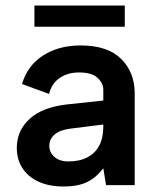

<svg xmlns="http://www.w3.org/2000/svg" viewBox="-20 -672 567 697"><path d="M105 -652H433V-575H105ZM365 0 355 -61Q331 -29 298 -12Q265 5 210 5Q158 5 120 -12.5Q82 -30 61.5 -61.5Q41 -93 41 -135Q41 -198 87.5 -240.5Q134 -283 224 -293L355 -307V-346Q355 -370 334 -389.5Q313 -409 267 -409Q227 -409 197.5 -389.5Q168 -370 158 -331L60 -367Q79 -433 135.5 -470Q192 -507 273 -507Q371 -507 420 -458Q469 -409 469 -333V0ZM355 -220 235 -205Q197 -200 178 -183.5Q159 -167 159 -142Q159 -119 177.5 -102.5Q196 -86 228 -86Q269 -86 297.5 -101Q326 -116 340.5 -144Q355 -172 355 -213Z"/></svg>

Font: Albert Sans SemiBold
Style: Regular
Weight: 600
Designer: Andreas Rasmussen
Foundry: a.Foundry
Version: Version 1.025